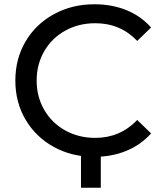

<svg xmlns="http://www.w3.org/2000/svg" viewBox="-20 -728 758 901"><path d="M52 -350Q52 -452 100 -533.5Q148 -615 233 -661.5Q318 -708 423 -708Q505 -708 573 -680.5Q641 -653 689 -599L624 -536Q545 -619 427 -619Q349 -619 286 -584Q223 -549 187.5 -487.5Q152 -426 152 -350Q152 -274 187.5 -212.5Q223 -151 286 -116Q349 -81 427 -81Q544 -81 624 -165L689 -102Q641 -48 572.5 -20Q504 8 422 8Q317 8 232.5 -38.5Q148 -85 100 -166.5Q52 -248 52 -350ZM453 153H360V-23H453Z"/></svg>

Font: APTA Sans Medium
Style: Bold
Weight: 500
Version: Version 7.200